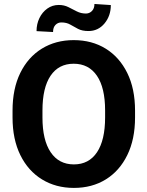

<svg xmlns="http://www.w3.org/2000/svg" viewBox="-20 -919 729 949"><path d="M647.5 -372.1V-338.4Q647.5 -230.5 609.1 -152.3Q570.8 -74.2 502.9 -32.2Q435.1 9.8 345.2 9.8Q256.3 9.8 187.7 -32.2Q119.1 -74.2 80.6 -152.3Q42 -230.5 42 -338.4V-372.1Q42 -480.5 80.3 -558.6Q118.7 -636.7 187 -678.7Q255.4 -720.7 344.2 -720.7Q434.1 -720.7 502.2 -678.7Q570.3 -636.7 608.9 -558.6Q647.5 -480.5 647.5 -372.1ZM499.5 -338.4V-373Q499.5 -485.4 459 -544.7Q418.5 -604 344.2 -604Q270 -604 230 -544.7Q189.9 -485.4 189.9 -373V-338.4Q189.9 -226.6 230.5 -166.5Q271 -106.4 345.2 -106.4Q419.4 -106.4 459.5 -166.5Q499.5 -226.6 499.5 -338.4ZM446.8 -899.4 527.8 -894Q527.8 -840.8 496.6 -803.2Q465.3 -765.6 417.5 -765.6Q386.2 -765.6 366 -776.1Q345.7 -786.6 327.4 -797.4Q309.1 -808.1 283.2 -808.1Q266.1 -808.1 254.2 -795.9Q242.2 -783.7 242.2 -760.7L160.6 -765.1Q160.6 -800.3 174.8 -829.6Q189 -858.9 213.9 -876.7Q238.8 -894.5 270.5 -894.5Q296.9 -894.5 318.1 -883.8Q339.4 -873 359.9 -862.5Q380.4 -852.1 404.8 -852.1Q421.9 -852.1 434.3 -864.5Q446.8 -877 446.8 -899.4Z"/></svg>

Font: Vazirmatn RD
Style: Bold
Weight: 700
Designer: Saber Rastikerdar
Foundry: Saber Rastikerdar
Version: Version 32.102